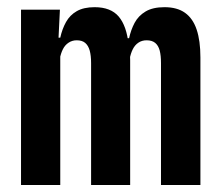

<svg xmlns="http://www.w3.org/2000/svg" viewBox="-20 -528 629 548"><path d="M439.5 0V-348Q439.5 -369.5 435.8 -383.8Q432 -398 423 -405.5Q414 -413 398.5 -413Q385 -413 375 -406.2Q365 -399.5 359 -387.5Q353 -375.5 350 -359.5L338.5 -419H348.5Q353.5 -442.5 364.2 -462.8Q375 -483 395.5 -495.2Q416 -507.5 449.5 -507.5Q485.5 -507.5 508 -491.5Q530.5 -475.5 541.2 -443.8Q552 -412 552 -364V0ZM40 0V-500.5H151L146.5 -408.5L152 -406.5V0ZM240 0V-348Q240 -369.5 236 -383.8Q232 -398 223.2 -405.5Q214.5 -413 199 -413Q186 -413 175.8 -406.2Q165.5 -399.5 159.5 -387.5Q153.5 -375.5 150.5 -359.5L128.5 -420.5H152Q157.5 -445.5 168.5 -465.2Q179.5 -485 199.2 -496.2Q219 -507.5 250 -507.5Q296 -507.5 318.8 -480.8Q341.5 -454 347 -400.5Q349 -391.5 350.2 -380Q351.5 -368.5 351.5 -356.5V0Z"/></svg>

Font: Anek Tamil Condensed SemiBold
Style: Regular
Weight: 600
Width: 3
Designer: Aadarsh Rajan (Tamil), Yesha Goshar (Latin)
Foundry: Ek Type
Version: Version 1.003